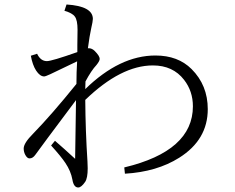

<svg xmlns="http://www.w3.org/2000/svg" viewBox="-20 -809 1040 851"><path d="M357.9 -414.1Q510.7 -563 668.9 -563Q769 -563 829.1 -502.9Q900.9 -431.2 900.9 -325.2Q900.9 -189.5 774.4 -109.9Q675.3 -47.4 533.7 -39.1L530.8 -66.9Q835 -139.6 835 -337.9Q835 -404.8 795.9 -455.1Q746.6 -519 657.7 -519Q516.1 -519 357.9 -366.2Q358.9 -229 367.7 -92.8Q368.7 -76.2 368.7 -63Q368.7 -19.5 357.4 -2.9Q340.3 22 326.7 22Q306.6 22 300.8 -13.2Q293.9 -50.8 270 -86.4Q251 -115.2 206.5 -164.1L223.6 -185.1Q266.6 -147.9 313 -105L316.9 -365.2Q159.2 -154.8 136.7 -123Q125.5 -106.9 110.8 -106.9Q100.6 -106.9 92.3 -122.1Q85 -135.3 85 -150.9Q85 -174.8 127 -216.8Q208 -299.8 318.8 -437Q318.8 -488.8 321.8 -537.1Q230.5 -493.7 202.6 -480Q181.2 -470.2 175.8 -470.2Q157.2 -470.2 140.1 -496.1Q124 -521 116.7 -562L144.5 -570.8Q159.7 -538.1 188 -538.1Q209 -538.1 322.8 -578.1V-608.9Q323.7 -630.9 323.7 -676.8Q323.7 -720.2 311.5 -735.8Q300.8 -751 265.6 -761.2L274.9 -789.1Q391.6 -781.7 391.6 -725.1Q391.6 -714.8 383.8 -681.2Q377 -650.9 369.6 -595.2H373.5Q387.7 -595.2 399.9 -583Q421.9 -561 421.9 -547.9Q421.9 -538.6 407.7 -521Q384.8 -496.6 358.9 -448.2Z"/></svg>

Font: I.Ming
Style: Regular
Weight: 400
Designer: Ichiten Fonts Project
Version: Version 5.10 Mar 24, 2018